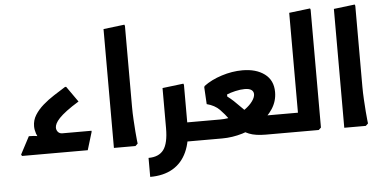

<svg xmlns="http://www.w3.org/2000/svg" viewBox="-59 -880 2398 1199"><g transform="rotate(-5 1140.0 -280.5)"><path d="M173 -84Q141 -133 141 -178Q141 -216 161 -248Q181 -280 213 -308Q245 -336 282.5 -360Q320 -384 355 -406H362L431 -308Q385 -280 354.5 -257Q324 -234 307 -216Q290 -198 283 -183.5Q276 -169 276 -158Q276 -142 286 -130.5Q296 -119 313 -119ZM50 0 45 -9 103 -119H111Q134 -119 155.5 -115.5Q177 -112 177 -112L210 -119H496V-112L462 0Z M626 0V-745L758 -761L761 -753V-247Q761 -206 763.5 -165Q766 -124 768.5 -89.5Q771 -55 773.5 -34.5Q776 -14 776 -14L761 0Z M1080 0V-119H1182V0ZM1182 0V-119Q1194 -119 1198 -103Q1202 -87 1202 -60Q1202 -35 1198 -17.5Q1194 0 1182 0ZM836 200V81Q901 81 931 40.5Q961 0 961 -95V-346L1093 -362L1096 -354V-95Q1096 0 1066 66Q1036 132 978 166Q920 200 836 200Z M1182 0V-119H1304Q1351 -119 1391.5 -133Q1432 -147 1462.5 -169Q1493 -191 1510 -215Q1527 -239 1527 -258Q1527 -275 1513.5 -285Q1500 -295 1471 -295Q1444 -295 1412 -287.5Q1380 -280 1359 -271V-258Q1378 -244 1397 -226.5Q1416 -209 1439 -185Q1463 -160 1477.5 -146.5Q1492 -133 1504.5 -127Q1517 -121 1533.5 -120Q1550 -119 1578 -119H1704V0H1578Q1513 0 1473.5 -16Q1434 -32 1409 -58Q1384 -84 1361 -114Q1336 -149 1306.5 -179Q1277 -209 1227 -222L1221 -328L1224 -336Q1271 -371 1337 -392Q1403 -413 1467 -413Q1553 -413 1606 -373.5Q1659 -334 1659 -260Q1659 -203 1628 -155.5Q1597 -108 1546 -73Q1495 -38 1432 -19Q1369 0 1304 0ZM1182 0Q1171 0 1166.5 -17.5Q1162 -35 1162 -61Q1162 -87 1166.5 -103Q1171 -119 1182 -119ZM1704 0V-119Q1716 -119 1720 -103Q1724 -87 1724 -60Q1724 -35 1720 -17.5Q1716 0 1704 0Z M1790 0V-745L1922 -761L1925 -753V-14L1910 0ZM1704 0V-119H1888V0ZM1704 0Q1693 0 1688.5 -17.5Q1684 -35 1684 -61Q1684 -87 1688.5 -103Q1693 -119 1704 -119Z M2070 0V-745L2202 -761L2205 -753V-247Q2205 -206 2207.5 -165Q2210 -124 2212.5 -89.5Q2215 -55 2217.5 -34.5Q2220 -14 2220 -14L2205 0Z"/></g></svg>

Font: Fustat ExtraBold
Style: Regular
Weight: 800
Designer: Mohamed Gaber, Khaled Hosny, Laura Garcia Mut
Foundry: Kief Type Foundry, Alif Type Foundry, Hard Type Foundry
Version: Version 1.007